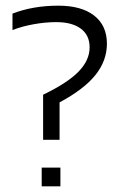

<svg xmlns="http://www.w3.org/2000/svg" viewBox="-20 -657 426 677"><path d="M186 -637Q267 -637 312 -602Q357 -567 357 -503Q357 -443 316.5 -392.5Q276 -342 190 -296V-164H132V-323Q219 -365 257.5 -405Q296 -445 296 -490Q296 -533 265 -556Q234 -579 178 -579Q140 -579 98.5 -571.5Q57 -564 24 -551V-609Q60 -623 100.5 -630Q141 -637 186 -637ZM193 -66V0H127V-66Z"/></svg>

Font: Blinker Light
Style: Regular
Weight: 300
Designer: Juergen Huber
Foundry: supertype
Version: Version 1.017;hotconv 1.0.117;makeotfexe 2.5.65602